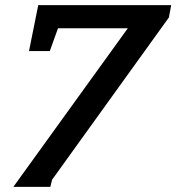

<svg xmlns="http://www.w3.org/2000/svg" viewBox="-20 -691 687 748"><path d="M647 -671H129L93 -492H174L206 -581H478L32 37H176L183 9L638 -623Z"/></svg>

Font: Veleka
Style: Bold Italic
Weight: 700
Italic angle: -12°
Designer: Stefan Peev, Context Ltd, 2016; SIL International, 1997-2014.
Foundry: Stefan Peev, Context Ltd, 2016
Version: Version 5.000